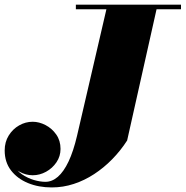

<svg xmlns="http://www.w3.org/2000/svg" viewBox="-52 -770 793 820"><path d="M169 30.5Q113 30.5 67.5 11.8Q22 -7 -5 -42.2Q-32 -77.5 -32 -127.5Q-32 -163.5 -14.8 -191.2Q2.5 -219 29.8 -234.5Q57 -250 87.5 -250Q115 -250 142.5 -235.8Q170 -221.5 188.2 -195.5Q206.5 -169.5 206.5 -134Q206.5 -102.5 189.2 -77Q172 -51.5 144.8 -36.5Q117.5 -21.5 87.5 -21.5Q58.5 -21.5 31.2 -36.5Q4 -51.5 -13.5 -75.8Q-31 -100 -31 -127.5H-12Q-11.5 -92 3.8 -66.5Q19 -41 42.8 -25Q66.5 -9 93 -1.2Q119.5 6.5 142 6.5Q170.5 6.5 195.2 -15Q220 -36.5 240.8 -80.2Q261.5 -124 277 -190L407 -750H621L491 -170Q463 -126.5 427.2 -90Q391.5 -53.5 350.2 -26.5Q309 0.5 263.2 15.5Q217.5 30.5 169 30.5ZM272 -730.5V-750H721V-730.5Z"/></svg>

Font: Bodoni Moda Black
Style: Italic
Weight: 900
Italic angle: -13°
Version: Version 2.005